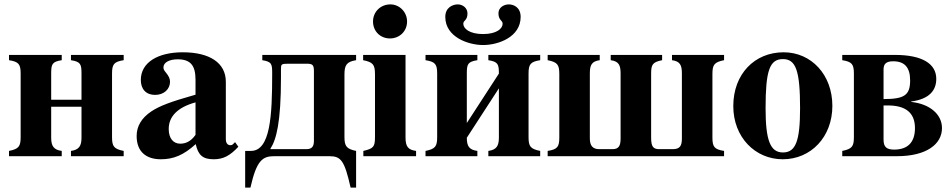

<svg xmlns="http://www.w3.org/2000/svg" viewBox="-20 -711 4325 874"><path d="M351 -84C351 -47 340 -29 303 -24V0H543V-24C498 -33 490 -45 490 -87V-376C490 -419 499 -430 543 -437V-461H303V-437C347 -430 351 -419 351 -376V-257H213V-376C213 -419 217 -430 261 -437V-461H21V-437C65 -430 74 -419 74 -376V-87C74 -45 66 -33 21 -24V0H261V-24C224 -29 213 -47 213 -84V-225H351Z M1050 -64 1040 -54C1037 -51 1034 -50 1029 -50C1015 -50 1008 -61 1008 -78V-339C1008 -425 934 -473 812 -473C699 -473 621 -427 621 -347C621 -305 645 -279 686 -279C726 -279 754 -305 754 -339C754 -353 748 -365 735 -381C726 -391 724 -398 724 -404C724 -428 753 -441 789 -441C848 -441 870 -412 870 -348V-280C754 -247 707 -229 669 -204C624 -174 602 -136 602 -92C602 -18 648 14 712 14C770 14 816 -5 871 -55C882 -4 904 14 953 14C996 14 1027 -2 1065 -43ZM870 -97C848 -66 824 -57 800 -57C770 -57 748 -80 748 -124C748 -182 790 -223 870 -245Z M1096 -24V143H1120C1148 19 1175 0 1228 0H1479C1532 0 1548 19 1576 143H1601V-24C1558 -33 1548 -45 1548 -87V-372C1548 -415 1558 -430 1601 -437V-461H1174V-437C1218 -430 1219 -419 1219 -375C1219 -185 1211 -24 1122 -24ZM1259 -393C1259 -419 1259 -421 1294 -421H1375C1403 -421 1409 -416 1409 -387V-70C1409 -44 1400 -32 1374 -32H1211V-34C1238 -76 1259 -154 1259 -358Z M1826 -461H1633V-437C1677 -428 1687 -418 1687 -373V-88C1687 -42 1680 -35 1634 -24V0H1874V-24C1839 -29 1826 -42 1826 -85ZM1757 -691C1712 -691 1678 -657 1678 -613C1678 -569 1711 -536 1755 -536C1799 -536 1833 -569 1833 -613C1833 -656 1799 -691 1757 -691Z M2007 -634C2007 -542 2112 -506 2179 -506C2248 -506 2350 -542 2350 -634C2350 -678 2318 -691 2296 -691C2273 -691 2249 -676 2249 -651C2249 -618 2268 -619 2268 -603C2268 -581 2241 -556 2179 -556C2117 -556 2089 -581 2089 -603C2089 -619 2108 -617 2108 -650C2108 -675 2086 -691 2064 -691C2042 -691 2007 -678 2007 -634ZM2251 -84C2251 -47 2240 -29 2203 -24V0H2439V-24C2394 -33 2386 -45 2386 -87V-376C2386 -419 2395 -430 2439 -437V-461H2203V-437C2247 -430 2251 -419 2251 -376L2105 -151V-376C2105 -419 2109 -430 2153 -437V-461H1917V-437C1961 -430 1970 -419 1970 -376V-87C1970 -45 1962 -33 1917 -24V0H2153V-24C2116 -29 2105 -45 2105 -84L2251 -309Z M2982 -32C2954 -32 2944 -42 2944 -85V-374C2944 -416 2949 -428 2994 -437V-461H2760V-437C2797 -432 2805 -414 2805 -377V-81C2805 -49 2798 -32 2768 -32H2708C2677 -32 2665 -49 2665 -81V-377C2665 -414 2673 -432 2710 -437V-461H2473V-437C2518 -428 2526 -416 2526 -374V-85C2526 -42 2517 -31 2473 -24V0H3276V-24C3232 -31 3223 -42 3223 -85V-374C3223 -416 3231 -428 3276 -437V-461H3039V-437C3076 -432 3084 -414 3084 -377V-81C3084 -48 3076 -32 3042 -32Z M3547 -473C3415 -473 3318 -374 3318 -228C3318 -86 3418 14 3543 14C3672 14 3769 -88 3769 -229C3769 -371 3673 -473 3547 -473ZM3544 -442C3603 -442 3622 -389 3622 -218C3622 -69 3602 -17 3544 -17C3486 -17 3465 -73 3465 -218C3465 -389 3483 -442 3544 -442Z M3814 -461V-437C3858 -430 3867 -419 3867 -376V-87C3867 -45 3859 -33 3814 -24V0H4063C4198 0 4268 -55 4268 -128C4268 -191 4212 -238 4128 -247V-249C4211 -260 4242 -300 4242 -352C4242 -422 4176 -461 4054 -461ZM4002 -231H4022C4102 -231 4145 -198 4145 -128C4145 -60 4109 -30 4050 -30C4016 -30 4002 -42 4002 -75ZM4002 -395C4002 -421 4015 -432 4046 -432C4097 -432 4123 -405 4123 -345C4123 -278 4097 -260 4002 -260Z"/></svg>

Font: STIXGeneral
Style: Bold
Weight: 700
Designer: MicroPress Inc., with final additions and corrections provided by Coen Hoffman, Elsevier (retired)
Version: Version 1.1.0